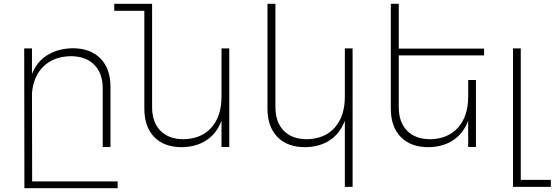

<svg xmlns="http://www.w3.org/2000/svg" viewBox="-20 -777 2932 1015"><path d="M602 182V218H109L108 -521H149V-386Q175 -451 230 -485.5Q285 -520 363 -522Q458 -522 511 -468Q564 -414 564 -318V0H523V-310Q523 -390 478 -435Q433 -480 353 -480Q264 -478 210.5 -426.5Q157 -375 149 -285L150 182Z M1192 -521V0H1151V-139Q1126 -72 1072 -36Q1018 0 941 1Q847 1 795 -53Q743 -107 743 -203V-720H584V-757H784V-211Q784 -131 828 -86Q872 -41 951 -41Q1045 -43 1098 -103Q1151 -163 1151 -266V-521Z M1844 -521V211H1803V-139Q1778 -72 1724 -36Q1670 0 1593 1Q1499 1 1446.5 -53Q1394 -107 1394 -203V-757H1436V-211Q1436 -131 1480 -86Q1524 -41 1603 -41Q1697 -43 1750 -103Q1803 -163 1803 -266V-521Z M2088 -484V-211Q2088 -131 2132 -86Q2176 -41 2255 -41Q2349 -43 2402 -103Q2455 -163 2455 -266V-354H2496V0H2455V-139Q2430 -72 2376 -36Q2322 0 2245 1Q2151 1 2098.5 -53Q2046 -107 2046 -203V-757H2088V-520H2539V-484Z M2733 174H2892V211H2692V-521H2733Z"/></svg>

Font: Montserrat arm2 ExtraLight
Style: Regular
Weight: 275
Designer: Julieta Ulanovsky
Foundry: Julieta Ulanovsky
Version: Version 6.000